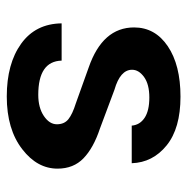

<svg xmlns="http://www.w3.org/2000/svg" viewBox="-13 -526 553 567"><g transform="rotate(90 263.5 -242.5)"><path d="M49 -148H159Q161 -79 260 -79Q298 -79 322.5 -95.5Q347 -112 347 -134Q347 -156 332 -168Q317 -180 285 -190L179 -228Q61 -269 61 -362Q61 -424 116.5 -461.5Q172 -499 265.5 -499Q359 -499 409.5 -458Q460 -417 462 -355H351Q349 -379 328 -393Q307 -407 268 -407Q229 -407 207.5 -391.5Q186 -376 186 -356Q186 -321 245 -304L360 -261Q417 -242 447.5 -212.5Q478 -183 478 -136Q478 -76 421 -32Q362 14 265 14Q168 14 109 -28.5Q50 -71 49 -148Z"/></g></svg>

Font: Karmilla
Style: Bold
Weight: 700
Designer: Jonathan Pinhorn
Version: Version 1.000